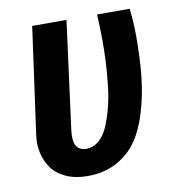

<svg xmlns="http://www.w3.org/2000/svg" viewBox="-67 -589 601 662"><g transform="rotate(-10 233.5 -257.5)"><path d="M430.2 -528.8Q436 -480.5 436 -432.1Q436 -356 429.7 -293.7Q423.3 -231.4 406.2 -172.6Q389.2 -113.8 361.8 -73.7Q334.5 -33.7 290.3 -9.8Q246.1 14.2 188 14.2Q144.5 14.2 112.1 -0.7Q79.6 -15.6 62.5 -40.3Q45.4 -64.9 39.1 -94.2Q32.7 -123.5 37.1 -154.8L88.9 -528.8H209L159.2 -150.9Q149.9 -79.1 199.2 -79.1Q224.1 -79.1 244.1 -96.4Q264.2 -113.8 276.6 -144Q289.1 -174.3 297.9 -209.5Q306.6 -244.6 311 -286.6Q315.4 -328.6 317.1 -362.5Q318.8 -396.5 318.8 -431.2Q318.8 -488.8 315.9 -528.8Z"/></g></svg>

Font: Fira Sans Compressed Medium
Style: Italic
Weight: 500
Width: 3
Italic angle: -8°
Designer: Carrois Corporate & Edenspiekermann AG
Foundry: Carrois Corporate GbR & Edenspiekermann AG
Version: Version 4.203;PS 004.203;hotconv 1.0.88;makeotf.lib2.5.64775